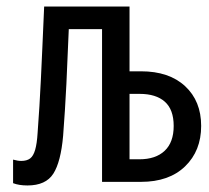

<svg xmlns="http://www.w3.org/2000/svg" viewBox="-20 -556 640 587"><path d="M64 11Q38 11 20 4V-68Q28 -66 33.5 -65Q39 -64 45 -64Q62 -64 72 -71.5Q82 -79 87.5 -98Q93 -117 95 -150Q98 -192 100.5 -231Q103 -270 105 -313.5Q107 -357 109.5 -411Q112 -465 115 -536H334V-467H148L192 -506Q189 -442 187 -391.5Q185 -341 183 -299.5Q181 -258 178.5 -219.5Q176 -181 173 -141Q166 -61 143 -25Q120 11 64 11ZM376 -69H406Q456 -69 483.5 -95Q511 -121 511 -171Q511 -221 484 -245Q457 -269 407 -269H376ZM292 0V-536H376V-338H411Q497 -338 546 -292.5Q595 -247 595 -171Q595 -95 546 -47.5Q497 0 411 0Z"/></svg>

Font: Noto Sans Mono
Style: Regular
Weight: 400
Designer: Monotype Design Team
Foundry: Monotype Imaging Inc.
Version: Version 2.014